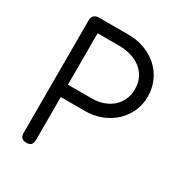

<svg xmlns="http://www.w3.org/2000/svg" viewBox="-174 -862 922 983"><g transform="rotate(30 287.0 -370.5)"><path d="M286 -668C393 -668 469 -611 469 -515C469 -422 394 -364 302 -364H160V-668ZM87 -37C87 -12 99 0 124 0C148 0 160 -12 160 -37V-291H306C436 -291 545 -387 545 -514C545 -649 437 -741 300 -741H128C101 -741 87 -728 87 -701Z"/></g></svg>

Font: Numismatica Pro
Style: Regular
Weight: 400
Designer: Chris Hopkins
Foundry: Edward C. D. Hopkins
Version: Version 2.19D